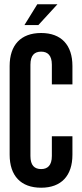

<svg xmlns="http://www.w3.org/2000/svg" viewBox="-20 -866 382 896"><path d="M154 -846 94 -749H159L248 -846ZM318 -472V-558C318 -656 266 -712 172 -712C77 -712 25 -656 25 -558V-144C25 -46 77 10 172 10C266 10 318 -46 318 -144V-230H222V-138C222 -94 202 -77 172 -77C141 -77 122 -94 122 -138V-564C122 -608 141 -625 172 -625C202 -625 222 -608 222 -564V-472Z"/></svg>

Font: Modon Arabic
Style: Bold
Weight: 700
Designer: Ahmedzaza
Foundry: Ahmedzaza
Version: Version 2.010